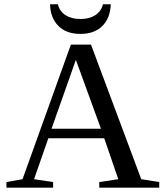

<svg xmlns="http://www.w3.org/2000/svg" viewBox="-20 -866 762 886"><path d="M225.1 -25.9V0H9.8V-25.9L84 -39.1L307.1 -660.2H399.9L631.8 -39.1L714.8 -25.9V0H438V-25.9L525.9 -39.1L460.9 -228H203.1L137.2 -39.1ZM330.1 -589.8 217.8 -272H445.8ZM351.1 -709.5Q285.6 -709.5 249 -746.8Q212.4 -784.2 210.9 -846.2H247.1Q254.9 -813.5 282.5 -795.9Q310.1 -778.3 351.1 -778.3Q392.1 -778.3 419.4 -795.9Q446.8 -813.5 455.1 -846.2H491.2Q488.8 -782.2 452.1 -745.8Q415.5 -709.5 351.1 -709.5Z"/></svg>

Font: Times New Roman
Style: Regular
Weight: 400
Designer: Steve Matteson
Foundry: Ascender Corporation
Version: Version 2.00.3